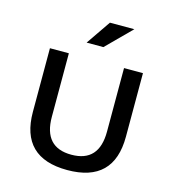

<svg xmlns="http://www.w3.org/2000/svg" viewBox="-106 -787 803 886"><g transform="rotate(15 295.5 -344.0)"><path d="M73.2 -209V-512.7H163.6V-209Q163.6 -63.5 295.4 -63.5Q427.2 -63.5 427.2 -209V-512.7H517.6V-209Q517.6 9.8 295.4 9.8Q73.2 9.8 73.2 -209ZM310.1 -698.2H426.8L310.1 -581.5H230Z"/></g></svg>

Font: Voltera
Style: Regular
Weight: 400
Designer: Bernd Montag
Version: Version 1.301